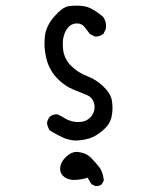

<svg xmlns="http://www.w3.org/2000/svg" viewBox="-20 -526 540 670"><path d="M314.9 123.5Q326.7 123.5 335 117.2L342.3 104Q339.4 73.7 326.2 57.1Q312 39.1 296.9 23.9Q281.7 8.8 256.8 4.9Q252.4 3.9 248.5 3.9Q229.5 3.9 212.9 19Q189.9 40 189.9 63Q189.9 78.1 200.2 87.9Q212.4 100.1 232.9 101.6Q236.3 101.6 242.2 101.6Q258.8 101.6 280.3 95.7L285.6 93.8L299.3 116.7L313.5 123.5Q314 123.5 314.9 123.5ZM370.6 -173.8Q367.2 -198.7 341.3 -223.6Q315.4 -248.5 286.6 -259.3Q252.4 -272 227.5 -296.9Q205.6 -318.8 200.7 -349.6Q199.2 -360.8 199.2 -368.4Q199.2 -376 199.2 -380.9Q201.2 -404.8 211.4 -421.9Q221.7 -439 239.3 -443.4Q244.1 -444.3 248.5 -444.3Q266.1 -444.3 275.4 -431.2Q284.7 -418.5 293.9 -407.2L310.5 -398.9Q312.5 -398.4 314.7 -398.4Q316.9 -398.4 320.1 -398.9Q323.2 -399.4 327.1 -400.4Q334.5 -402.8 340.8 -407.7L349.1 -424.8Q350.1 -429.7 350.1 -436Q350.1 -453.1 339.4 -467.8Q299.3 -501 272.5 -504.4Q258.3 -506.3 249.5 -506.3Q231.9 -506.3 219.7 -504.4Q197.3 -501 168.5 -467.3Q139.6 -433.6 136.2 -396Q135.3 -385.3 135.3 -375Q135.3 -346.7 142.6 -318.4Q153.3 -278.8 181.6 -250.5Q207 -225.1 235.4 -213.9L283.2 -194.3Q303.2 -186 309.1 -163.1Q310.1 -157.2 310.1 -153.3Q310.1 -142.1 306.6 -134Q303.2 -126 297.9 -119.1L294.4 -115.7Q278.8 -100.1 253.9 -100.1Q224.1 -100.1 199.2 -117.7L181.6 -126.5Q179.7 -127 177.7 -127Q163.1 -127 153.8 -118.7Q146 -109.4 144 -96.7Q146 -82 153.8 -70.8Q174.3 -58.1 195.3 -47.9Q216.8 -37.6 240.7 -35.6Q266.6 -35.6 291.3 -43Q315.9 -50.3 340.8 -72.8Q354.5 -85 361.1 -96.9Q367.7 -108.9 370.1 -122.3Q372.6 -135.7 372.6 -148.9Q372.6 -162.1 370.6 -173.8Z"/></svg>

Font: Bakudai
Style: ExtraLight
Weight: 200
Version: Version 1.48